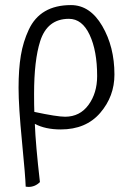

<svg xmlns="http://www.w3.org/2000/svg" viewBox="-20 -518 511 755"><path d="M117 -31Q120 50 137 198Q118 217 92 217Q87 217 81 216Q80 177 66.5 39Q53 -99 53 -172.5Q53 -246 62 -300Q71 -354 93 -401Q138 -498 259 -498Q334 -498 382 -416Q430 -334 430 -225Q430 -139 374 -74Q318 -9 219 -9Q158 -9 117 -31ZM251 -444Q166 -444 138 -356Q114 -281 114 -149Q114 -101 115 -78Q204 -59 236 -59Q294 -59 328 -105.5Q362 -152 362 -219Q362 -318 332.5 -381Q303 -444 251 -444Z"/></svg>

Font: Handlee
Style: Regular
Weight: 400
Designer: Joe Prince
Foundry: Joe Prince
Version: Version 1.001